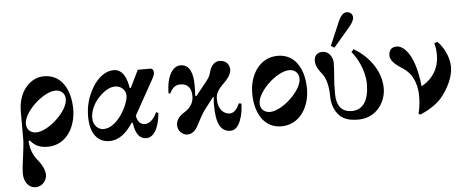

<svg xmlns="http://www.w3.org/2000/svg" viewBox="-61 -908 3298 1355"><g transform="rotate(-5 1588.0 -230.5)"><path d="M110 -162C110 -248 252 -378 338 -378C378 -378 406 -352 406 -312C406 -226 264 -96 178 -96C138 -96 110 -122 110 -162ZM58 187C58 240 88 289 142 289C185 289 220 250 220 209C220 177 204 140 169 97C132 52 122 6 118 -38L127 -44C150 -16 180 12 250 12C378 12 452 -105 452 -237C452 -369 394 -486 266 -486C167 -486 82 -392 82 -254V-52C82 -28 74 36 70 67C64 109 58 153 58 187Z M552 -174C552 -48 610 10 688 10C753 10 806 -31 855 -106L862 -104C874 -14 909 12 949 12C1020 12 1044 -96 1048 -157L1033 -165C1022 -140 992 -88 949 -88C934 -88 898 -91 888 -152L1023 -394C1031 -408 1042 -429 1042 -445C1042 -460 1034 -474 1018 -474H930L869 -349L862 -351C852 -413 829 -486 759 -486C700 -486 645 -442 607 -377C569 -312 552 -246 552 -174ZM580 -163C580 -195 592 -256 651 -314C693 -355 728 -370 760 -370C807 -370 835 -334 835 -299C835 -241 755 -78 653 -78C620 -78 580 -106 580 -163Z M1132 -289 1144 -287C1166 -337 1198 -345 1220 -345C1276 -345 1298 -307 1298 -255C1298 -197 1262 -164 1228 -144C1191 -122 1172 -90 1172 -60C1172 -18 1207 12 1239 12C1286 12 1308 -29 1321 -55C1331 -76 1360 -129 1376 -150L1443 -237L1447 -235C1445 -213 1444 -195 1444 -183C1444 -50 1473 12 1546 12C1612 12 1638 -104 1638 -172L1620 -176C1604 -140 1583 -110 1550 -110C1511 -110 1468 -143 1468 -218C1468 -248 1475 -275 1516 -316C1548 -348 1580 -380 1580 -420C1580 -454 1556 -486 1508 -486C1472 -486 1447 -452 1438 -417C1431 -390 1425 -377 1404 -350L1326 -253L1318 -256C1320 -286 1320 -294 1320 -333C1320 -413 1299 -479 1232 -479C1178 -479 1132 -410 1132 -289Z M1766 -162C1766 -248 1908 -378 1994 -378C2034 -378 2062 -352 2062 -312C2062 -226 1920 -96 1834 -96C1794 -96 1766 -122 1766 -162ZM1720 -237C1720 -105 1778 12 1906 12C2034 12 2108 -105 2108 -237C2108 -369 2050 -486 1922 -486C1794 -486 1720 -369 1720 -237Z M2302 -523 2326 -508 2443 -645C2468 -674 2476 -697 2476 -709C2476 -734 2457 -750 2433 -750C2411 -750 2391 -730 2374 -691ZM2180 -426C2180 -391 2201 -360 2224 -332C2252 -298 2266 -235 2266 -174C2266 -109 2287 -65 2315 -34C2347 1 2393 12 2451 12C2583 12 2648 -101 2648 -192C2648 -327 2551 -433 2460 -486L2443 -467C2478 -426 2532 -334 2532 -234C2532 -118 2490 -52 2409 -52C2345 -52 2302 -92 2302 -184C2302 -234 2303 -264 2306 -297C2309 -331 2312 -374 2312 -402C2312 -433 2292 -486 2238 -486C2201 -486 2180 -463 2180 -426Z M2708 -418C2708 -375 2763 -340 2796 -319C2858 -280 2892 -207 2892 -115C2892 -71 2886 -28 2877 8L2889 15C2928 0 3000 -39 3039 -84C3090 -143 3134 -227 3134 -302C3134 -369 3097 -445 3053 -486L3031 -478C3040 -448 3042 -422 3042 -391C3042 -266 2953 -201 2915 -184C2911 -236 2896 -323 2865 -388C2847 -425 2811 -478 2764 -478C2741 -478 2708 -470 2708 -418Z"/></g></svg>

Font: Old Standard
Style: Bold
Weight: 700
Designer: Alexey Kryukov <alexios@thessalonica.org.ru>
Version: Version 2.0.2